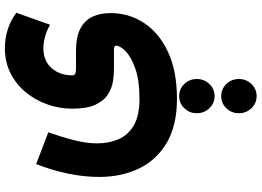

<svg xmlns="http://www.w3.org/2000/svg" viewBox="-159 -320 1043 765"><g transform="rotate(-90 362.5 62.5)"><path d="M361.8 254.9Q390.6 254.9 410.4 275.4Q430.2 295.9 430.2 325.2Q430.2 354.5 410.4 375.2Q390.6 396 361.8 396Q333.5 396 313.7 375.2Q293.9 354.5 293.9 325.2Q293.9 295.9 313.7 275.4Q333.5 254.9 361.8 254.9ZM361.8 422.4Q390.6 422.4 410.4 442.9Q430.2 463.4 430.2 492.7Q430.2 522 410.4 542.7Q390.6 563.5 361.8 563.5Q333.5 563.5 313.7 542.7Q293.9 522 293.9 492.7Q293.9 463.4 313.7 442.9Q333.5 422.4 361.8 422.4ZM350.6 246.1Q245.6 246.1 176.5 205.6Q107.4 165 73.7 95Q40 24.9 40 -64.5Q40 -124 53.2 -187.7Q66.4 -251.5 91.3 -314.9L217.8 -266.6Q199.2 -213.9 186.5 -164.1Q173.8 -114.3 173.8 -71.8Q173.8 -25.9 189.9 12.5Q206.1 50.8 244.6 73.7Q283.2 96.7 350.6 96.7Q425.8 96.7 472.7 79.8Q519.5 63 541.3 41Q563 19 563 3.9Q563 -4.9 550.3 -4.9H471.2Q448.2 -4.9 420.9 -9Q393.6 -13.2 368.7 -29.1Q343.8 -44.9 327.9 -78.6Q312 -112.3 312 -170.9Q312 -222.2 328.9 -270Q345.7 -317.9 377.2 -356.2Q408.7 -394.5 453.1 -417Q497.6 -439.5 552.2 -439.5Q632.3 -439.5 694.3 -394L646.5 -259.8Q619.6 -274.4 595.7 -280.3Q571.8 -286.1 553.2 -286.1Q502.4 -286.1 473.6 -253.4Q444.8 -220.7 444.8 -171.4Q444.8 -160.6 453.1 -158.4Q461.4 -156.2 471.2 -156.2H540.5Q598.6 -156.2 631.8 -138.4Q665 -120.6 679 -89.4Q692.9 -58.1 692.9 -18.1Q692.9 54.7 653.6 114.7Q614.3 174.8 538.1 210.4Q461.9 246.1 350.6 246.1Z"/></g></svg>

Font: Vazirmatn RD Black
Style: Regular
Weight: 900
Designer: Saber Rastikerdar
Foundry: Saber Rastikerdar
Version: Version 32.102